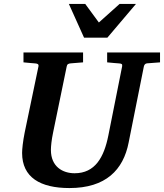

<svg xmlns="http://www.w3.org/2000/svg" viewBox="-20 -937 831 973"><path d="M791 -621V-671H523V-621C550 -618 580 -616 580 -616C596 -615 601 -613 599 -601L529 -250C507 -140 462 -59 358 -59C298 -59 238 -92 238 -177C238 -195 241 -227 249 -265L318 -600C320 -612 327 -615 339 -616C339 -616 370 -618 401 -621V-671H99V-621C126 -618 155 -616 155 -616C169 -615 177 -613 175 -601L105 -265C96 -220 92 -181 92 -162C92 -38 184 16 332 16C516 16 605 -76 632 -215L709 -600C711 -609 716 -615 725 -616ZM669 -917H586L481 -823L412 -917H329L406 -746H524Z"/></svg>

Font: Veleka
Style: Bold Italic
Weight: 700
Italic angle: -12°
Designer: Stefan Peev, Context Ltd, 2016; SIL International, 1997-2014.
Foundry: Stefan Peev, Context Ltd, 2016
Version: Version 5.000